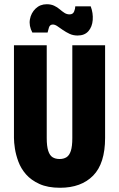

<svg xmlns="http://www.w3.org/2000/svg" viewBox="-20 -874 563 908"><path d="M264 14Q206 14 166.5 -4Q127 -22 103 -49.5Q79 -77 67 -109.5Q55 -142 50.5 -171.5Q46 -201 46 -222V-660H201V-221Q201 -183 208 -161Q215 -139 228.5 -130.5Q242 -122 262 -122Q281 -122 294.5 -130.5Q308 -139 315 -160.5Q322 -182 322 -221V-660H477V-222Q477 -101 420.5 -43.5Q364 14 264 14ZM347 -706Q326 -706 309 -714Q292 -722 277.5 -732Q263 -742 251.5 -750Q240 -758 230 -758Q216 -758 211.5 -744Q207 -730 205 -720H133Q116 -752 121.5 -782.5Q127 -813 148.5 -833.5Q170 -854 201 -854Q221 -854 236 -847Q251 -840 262.5 -830Q274 -820 285 -813Q296 -806 309 -806Q325 -806 330.5 -819.5Q336 -833 336 -844H409Q421 -812 418.5 -779.5Q416 -747 398 -726.5Q380 -706 347 -706Z"/></svg>

Font: Bricolage Grotesque 24pt Condensed ExtraBold
Style: Regular
Weight: 800
Width: 3
Designer: Mathieu Triay
Foundry: Atelier Triay
Version: Version 1.001;gftools[0.9.33.dev8+g029e19f]